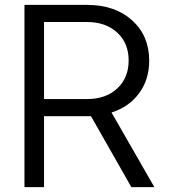

<svg xmlns="http://www.w3.org/2000/svg" viewBox="-20 -765 696 785"><path d="M80 0V-745H336Q450 -745 520 -682Q590 -619 590 -517Q590 -440 549 -384Q508 -328 436 -305L611 0H517L352 -290H160V0ZM160 -360H336Q413 -360 459.5 -403.5Q506 -447 506 -518Q506 -589 459 -632Q412 -675 336 -675H160Z"/></svg>

Font: Plus Jakarta Display Light
Style: Regular
Weight: 300
Designer: Gumpita Rahayu
Foundry: Tokotype Studio
Version: Version 1.000;hotconv 1.0.109;makeotfexe 2.5.65596